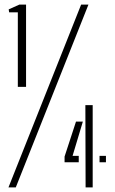

<svg xmlns="http://www.w3.org/2000/svg" viewBox="-20 -820 503 840"><path d="M58 -440V-766H20L18 -779L65 -800H94V-440ZM17 0 335 -800H367L49 0ZM262.5 -110V-135L312.5 -288H342.5L297.5 -138H324.5V-110ZM354.5 0 353.5 -360H385.5V0ZM415.5 -110V-138H443.5V-110Z"/></svg>

Font: Big Shoulders Stencil Text Thin
Style: Regular
Weight: 100
Designer: Patric King
Foundry: XO Type Co
Version: Version 2.001